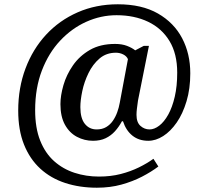

<svg xmlns="http://www.w3.org/2000/svg" viewBox="-20 -734 961 896"><path d="M432 142Q352 142 284.5 120Q217 98 168 53Q119 8 92 -59.5Q65 -127 65 -218Q65 -324 99 -414.5Q133 -505 195 -572Q257 -639 342.5 -676.5Q428 -714 530 -714Q642 -714 717 -671Q792 -628 830 -555.5Q868 -483 868 -392Q868 -320 850.5 -261.5Q833 -203 804.5 -162Q776 -121 741.5 -99Q707 -77 672 -77Q628 -77 598 -101Q568 -125 554 -168H549Q535 -142 516.5 -121.5Q498 -101 473 -89Q448 -77 414 -77Q374 -77 339 -95.5Q304 -114 283 -152Q262 -190 262 -248Q262 -288 276 -336.5Q290 -385 320.5 -429Q351 -473 399.5 -501Q448 -529 517 -529Q549 -529 572.5 -520Q596 -511 611 -499L651 -520H675L624 -265Q624 -265 622.5 -254Q621 -243 619 -227.5Q617 -212 617 -198Q617 -163 635.5 -146.5Q654 -130 678 -130Q700 -130 723 -147.5Q746 -165 765 -199Q784 -233 795.5 -282.5Q807 -332 807 -395Q807 -483 771 -542.5Q735 -602 671 -632.5Q607 -663 524 -663Q451 -663 383 -632.5Q315 -602 261 -544.5Q207 -487 175.5 -405Q144 -323 144 -220Q144 -137 167.5 -78Q191 -19 232.5 18Q274 55 328 72.5Q382 90 442 90Q497 90 543.5 78Q590 66 628.5 47Q667 28 696 7L719 43Q686 68 642.5 90.5Q599 113 546.5 127.5Q494 142 432 142ZM431 -130Q457 -130 475.5 -141Q494 -152 506.5 -170Q519 -188 527 -210Q535 -232 539 -255L577 -458Q571 -472 555 -480Q539 -488 521 -488Q476 -488 444.5 -461Q413 -434 393 -393Q373 -352 364 -309Q355 -266 355 -234Q355 -182 376 -156Q397 -130 431 -130Z"/></svg>

Font: Noto Serif Tamil
Style: Regular
Weight: 400
Designer: Indian Type Foundry, Tom Grace, and the Monotype Design Team
Foundry: Monotype Imaging Inc.
Version: Version 2.003